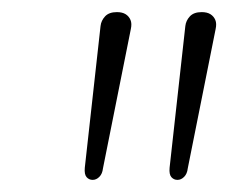

<svg xmlns="http://www.w3.org/2000/svg" viewBox="-20 -731 382 317"><path d="M133 -434Q127 -434 123 -438.5Q119 -443 120 -454L146 -688Q147 -697 153.5 -704Q160 -711 173 -711Q182 -711 187.5 -707.5Q193 -704 195.5 -698Q198 -692 196 -683L150 -453Q149 -444 144 -439Q139 -434 133 -434ZM273 -434Q267 -434 263 -438.5Q259 -443 260 -454L286 -688Q287 -697 293.5 -704Q300 -711 313 -711Q322 -711 327.5 -707.5Q333 -704 335.5 -698Q338 -692 336 -683L290 -453Q289 -444 284 -439Q279 -434 273 -434Z"/></svg>

Font: Nunito ExtraLight ExtraLight
Style: Italic
Weight: 250
Italic angle: -9°
Version: Version 3.602